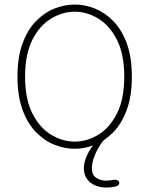

<svg xmlns="http://www.w3.org/2000/svg" viewBox="-20 -645 659 846"><path d="M309.5 10.5Q264 10.5 219.2 -7.5Q174.5 -25.5 137.8 -63.5Q101 -101.5 79 -162Q57 -222.5 57 -307.5Q57 -392.5 79 -452.8Q101 -513 137.8 -551Q174.5 -589 219.2 -607Q264 -625 309.5 -625Q354.5 -625 399 -607Q443.5 -589 480.2 -551Q517 -513 539 -452.8Q561 -392.5 561 -307.5Q561 -222.5 539 -162Q517 -101.5 480.2 -63.5Q443.5 -25.5 399 -7.5Q354.5 10.5 309.5 10.5ZM309.5 -21Q363 -21 413 -51.2Q463 -81.5 495.2 -144.8Q527.5 -208 527.5 -307.5Q527.5 -406.5 495.2 -469.8Q463 -533 413 -563.2Q363 -593.5 309.5 -593.5Q256 -593.5 205.5 -563.2Q155 -533 122.8 -469.8Q90.5 -406.5 90.5 -307.5Q90.5 -208 122.8 -144.8Q155 -81.5 205.5 -51.2Q256 -21 309.5 -21ZM449.5 181.5Q423 181.5 400.2 172.2Q377.5 163 363.5 144Q349.5 125 349.5 96Q349.5 75 358.5 51.5Q367.5 28 381 7.8Q394.5 -12.5 408.5 -25.2Q422.5 -38 432.5 -38H449.5Q437.5 -30 422.5 -7.8Q407.5 14.5 396.2 42.8Q385 71 385 97Q385 126 403.8 138.5Q422.5 151 446 151Q453 151 460 150.2Q467 149.5 473.5 148.5Q477 147.5 480.2 147.2Q483.5 147 486 147Q495 147 500.2 151Q505.5 155 505.5 161Q505.5 173.5 486.2 177.5Q467 181.5 449.5 181.5Z"/></svg>

Font: Sono Monospace ExtraLight
Style: Regular
Weight: 250
Version: Version 2.112